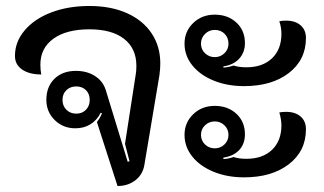

<svg xmlns="http://www.w3.org/2000/svg" viewBox="-20 -613 1083 642"><path d="M304 -205Q315 -219 321 -234L317 -236Q304 -211 282.5 -197.5Q261 -184 232 -184Q191 -184 163 -211.5Q135 -239 135 -279Q135 -323 162 -349.5Q189 -376 234 -376Q270 -376 296.5 -359.5Q323 -343 333 -314L407 -72L413 -74L398 -132L434 -365Q436 -375 436 -393Q436 -451 395 -483Q354 -515 279 -515Q202 -515 158.5 -483.5Q115 -452 115 -397Q115 -378 118 -364Q78 -364 54 -380.5Q30 -397 30 -426Q30 -473 62.5 -511.5Q95 -550 151.5 -571.5Q208 -593 279 -593Q351 -593 404.5 -569Q458 -545 487 -501.5Q516 -458 516 -401Q516 -382 513 -361L463 -63Q458 -30 433 -10.5Q408 9 373 9ZM280 -279Q280 -299 267.5 -311.5Q255 -324 235 -324Q215 -324 202 -311.5Q189 -299 189 -279Q189 -259 202 -246Q215 -233 235 -233Q255 -233 267.5 -246Q280 -259 280 -279Z M597 -467Q597 -508 626 -536Q655 -564 698 -564Q742 -564 770.5 -537.5Q799 -511 799 -469Q799 -438 780 -417Q761 -396 727 -391V-387Q744 -388 761 -394Q778 -388 804 -388Q858 -388 889.5 -418Q921 -448 921 -500Q921 -521 914 -542Q922 -544 937 -544Q967 -544 985 -528.5Q1003 -513 1003 -486Q1003 -413 946 -369Q889 -325 796 -325Q740 -325 694.5 -343.5Q649 -362 623 -394.5Q597 -427 597 -467ZM744 -467Q744 -487 731 -500Q718 -513 698 -513Q679 -513 665.5 -499.5Q652 -486 652 -467Q652 -448 665.5 -435Q679 -422 698 -422Q717 -422 730.5 -435Q744 -448 744 -467ZM597 -162Q597 -203 626 -231Q655 -259 698 -259Q742 -259 770.5 -232.5Q799 -206 799 -164Q799 -132 780 -111.5Q761 -91 727 -86V-81Q744 -82 761 -88Q778 -82 804 -82Q858 -82 889.5 -112Q921 -142 921 -194Q921 -213 914 -237Q922 -239 937 -239Q967 -239 985 -223.5Q1003 -208 1003 -181Q1003 -108 946 -64Q889 -20 796 -20Q740 -20 694.5 -38.5Q649 -57 623 -89.5Q597 -122 597 -162ZM744 -162Q744 -181 730.5 -194Q717 -207 698 -207Q679 -207 665.5 -194Q652 -181 652 -162Q652 -143 665.5 -130Q679 -117 698 -117Q717 -117 730.5 -130Q744 -143 744 -162Z"/></svg>

Font: K2D
Style: Regular
Weight: 400
Version: Version 1.000; ttfautohint (v1.6)